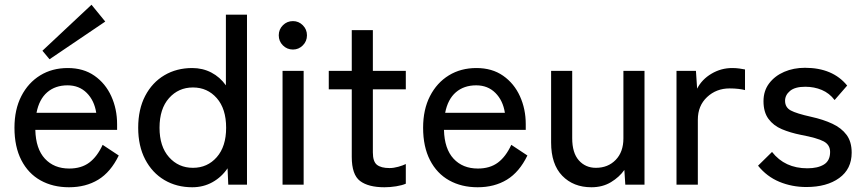

<svg xmlns="http://www.w3.org/2000/svg" viewBox="-20 -779 3646 810"><path d="M271 11Q203 11 151 -18Q99 -47 70 -103.5Q41 -160 41 -240Q41 -317 70 -373.5Q99 -430 149.5 -461Q200 -492 266 -492Q332 -492 378.5 -459.5Q425 -427 449.5 -373Q474 -319 474 -255V-231H129Q131 -151 169.5 -109.5Q208 -68 272 -68Q323 -68 356.5 -93Q390 -118 413 -168L481 -123Q447 -53 394.5 -21Q342 11 271 11ZM134 -303H386Q378 -355 346 -387Q314 -419 265 -419Q213 -419 179 -389.5Q145 -360 134 -303ZM189 -529 159 -565 366 -759 424 -688Z M791 11Q725 11 673.5 -19.5Q622 -50 592.5 -106.5Q563 -163 563 -240Q563 -318 592.5 -374.5Q622 -431 673.5 -461.5Q725 -492 791 -492Q835 -492 871.5 -473Q908 -454 933 -419V-717H1022V0H943L940 -69Q915 -32 876.5 -10.5Q838 11 791 11ZM794 -71Q855 -71 894.5 -116Q934 -161 934 -240Q934 -320 894.5 -365Q855 -410 794 -410Q733 -410 693 -365Q653 -320 653 -240Q653 -161 693 -116Q733 -71 794 -71Z M1172 0V-480H1261V0ZM1216 -570Q1191 -570 1173.5 -587.5Q1156 -605 1156 -630Q1156 -655 1173.5 -672.5Q1191 -690 1216 -690Q1240 -690 1257.5 -672.5Q1275 -655 1275 -630Q1275 -605 1257.5 -587.5Q1240 -570 1216 -570Z M1602 11Q1534 11 1499 -15.5Q1464 -42 1464 -117V-402H1367V-480H1464V-652H1553V-480H1692V-402H1553V-136Q1553 -97 1570.5 -83.5Q1588 -70 1623 -70Q1641 -70 1660.5 -75.5Q1680 -81 1692 -87V-4Q1676 3 1651 7Q1626 11 1602 11Z M1995 11Q1927 11 1875 -18Q1823 -47 1794 -103.5Q1765 -160 1765 -240Q1765 -317 1794 -373.5Q1823 -430 1873.5 -461Q1924 -492 1990 -492Q2056 -492 2102.5 -459.5Q2149 -427 2173.5 -373Q2198 -319 2198 -255V-231H1853Q1855 -151 1893.5 -109.5Q1932 -68 1996 -68Q2047 -68 2080.5 -93Q2114 -118 2137 -168L2205 -123Q2171 -53 2118.5 -21Q2066 11 1995 11ZM1858 -303H2110Q2102 -355 2070 -387Q2038 -419 1989 -419Q1937 -419 1903 -389.5Q1869 -360 1858 -303Z M2475 11Q2399 11 2352 -37.5Q2305 -86 2305 -178V-480H2394V-196Q2394 -134 2422 -102.5Q2450 -71 2494 -71Q2545 -71 2577.5 -104.5Q2610 -138 2610 -195V-480H2699V0H2618L2614 -62Q2593 -32 2557.5 -10.5Q2522 11 2475 11Z M2834 0V-480H2916L2921 -405Q2941 -444 2981.5 -468Q3022 -492 3069 -492Q3085 -492 3099 -490Q3113 -488 3123 -486V-399Q3112 -402 3095 -404Q3078 -406 3058 -406Q3002 -406 2963 -369.5Q2924 -333 2924 -274V0Z M3382 10Q3321 10 3268 -12Q3215 -34 3178 -80L3237 -138Q3291 -69 3386 -69Q3430 -69 3456 -85Q3482 -101 3482 -138Q3482 -168 3455 -182.5Q3428 -197 3359 -210Q3314 -219 3278.5 -234Q3243 -249 3222 -277.5Q3201 -306 3201 -352Q3201 -396 3225 -427.5Q3249 -459 3288.5 -476Q3328 -493 3376 -493Q3493 -493 3554 -418L3501 -357Q3479 -386 3447 -399.5Q3415 -413 3377 -413Q3334 -413 3313 -395.5Q3292 -378 3292 -354Q3292 -326 3316 -313Q3340 -300 3403 -286Q3453 -275 3491.5 -257Q3530 -239 3551.5 -210Q3573 -181 3573 -135Q3573 -66 3520.5 -28Q3468 10 3382 10Z"/></svg>

Font: Zen Kaku Gothic New Medium
Style: Regular
Weight: 500
Designer: Yoshimichi Ohira
Foundry: Positype
Version: Version 1.002